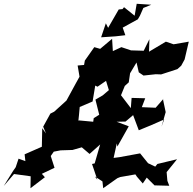

<svg xmlns="http://www.w3.org/2000/svg" viewBox="-44 -955 1017 1014"><path d="M840 0 836 -46 891 -114 787 -89 776 -75 738 -93C724 -110 710 -128 696 -145L587 -125L556 -121L573 -198L576 -181L636 -288L572 -312L619 -313L659 -347L689 -267C734 -285 779 -304 823 -324L809 -286L831 -363L817 -429L820 -434L778 -386L705 -389L723 -436L651 -438L647 -384L595 -452L615 -501L636 -520L643 -568L677 -625L689 -573L714 -556L779 -563L807 -562L893 -590L913 -608L931 -641L953 -735L855 -718L876 -720L832 -735L743 -682L745 -748L715 -687L648 -689L597 -706L552 -685L548 -750L542 -745L485 -697L454 -706L404 -635L400 -612L366 -609L376 -550L356 -514L307 -424L242 -365L222 -355L184 -286L199 -250L179 -278L177 -180L86 -140L90 -104L54 -117L39 -72L25 -52L-24 27L30 -36L118 -24L117 39L193 -19L177 -37L244 -69L224 -131L240 -154L276 -161L339 -163L388 -177L429 -142L485 -192L456 -92L442 -89L470 -6L457 -23L497 3L501 39L576 -14L591 -20L671 -34L679 -22L710 14L731 -17L772 24L850 26ZM338 -283 369 -309 373 -346 377 -390 445 -419 459 -503 471 -497 516 -528 531 -479 498 -451 460 -429 480 -349 451 -331 439 -247 470 -310 374 -319 347 -313ZM603 -907 583 -905 527 -808 515 -832 490 -758 565 -763 618 -769 604 -809 684 -853 695 -872 713 -913 755 -930 678 -935 667 -872 611 -917Z"/></svg>

Font: Asimov Aggro
Style: CondIt
Weight: 500
Designer: Google
Version: Version 2.000980; 2014